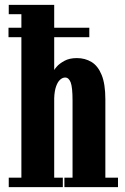

<svg xmlns="http://www.w3.org/2000/svg" viewBox="-20 -770 516 790"><path d="M15 -617V-656H347.5V-617ZM16 0V-39H68V-711.5H16V-750H203V-481.5Q203 -483.5 213.5 -495.8Q224 -508 244.8 -519.5Q265.5 -531 296.5 -531Q330 -531 356.5 -515Q383 -499 398.2 -461.8Q413.5 -424.5 413.5 -361V-39H465.5V0H245V-39H278.5V-356Q278.5 -411 270.8 -431Q263 -451 248 -451Q237.5 -451 227.5 -442.2Q217.5 -433.5 210.8 -414.5Q204 -395.5 203 -365.5V-39H238.5V0Z"/></svg>

Font: Imbue Thin 10pt ExtraBold
Style: Regular
Weight: 800
Version: Version 1.102